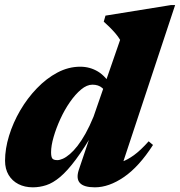

<svg xmlns="http://www.w3.org/2000/svg" viewBox="-22 -746 731 780"><path d="M416.5 -351Q408.5 -375.5 393.2 -388.8Q378 -402 353.5 -402Q331 -402 307.5 -382.5Q284 -363 262 -331.2Q240 -299.5 223 -262.2Q206 -225 195.8 -189.5Q185.5 -154 185.5 -127.5Q185.5 -109 190.5 -102.2Q195.5 -95.5 211 -95.5Q220.5 -95.5 233.5 -101.2Q246.5 -107 261.8 -120Q277 -133 293 -153.5Q309 -174 325.5 -203.5Q342 -233 358 -272L466 -584Q458 -597.5 446.8 -610.5Q435.5 -623.5 423.2 -635.8Q411 -648 399.5 -658L406.5 -682.5L673 -725.5H689.5L462 -38.5L423 -78Q447 -80 471 -88Q495 -96 522 -115.5Q549 -135 582 -172L599.5 -157Q542.5 -68.5 481.5 -26.8Q420.5 15 363.5 15Q319 15 302.8 -2.5Q286.5 -20 298 -55.5L354 -221.5H365.5Q321.5 -145.5 286.5 -98.5Q251.5 -51.5 222.2 -27Q193 -2.5 166 6.2Q139 15 111.5 15Q78.5 15 53 2Q27.5 -11 13 -35.2Q-1.5 -59.5 -1.5 -93Q-1.5 -141.5 14.8 -194.5Q31 -247.5 60 -297.2Q89 -347 127.8 -387.2Q166.5 -427.5 211.2 -451.2Q256 -475 304 -475Q343.5 -475 376.2 -455.2Q409 -435.5 437 -386.5Z"/></svg>

Font: Newsreader 36pt ExtraBold
Style: Italic
Weight: 800
Italic angle: -17°
Designer: Hugues Gentile
Foundry: Production Type
Version: Version 1.003